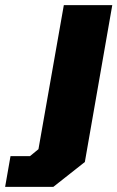

<svg xmlns="http://www.w3.org/2000/svg" viewBox="-79 -542 458 749"><path d="M-59 187 -38 67H38L71 40L170 -522H359L252 90L129 187Z"/></svg>

Font: Tomorrow
Style: Bold Italic
Weight: 700
Italic angle: -10°
Designer: Tony de Marco, Monica Rizzolli
Foundry: Just in Type
Version: Version 2.002